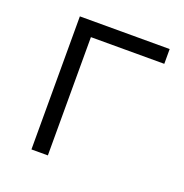

<svg xmlns="http://www.w3.org/2000/svg" viewBox="-95 -573 633 659"><g transform="rotate(20 221.0 -243.0)"><path d="M88 -486H416V-432H148V0H88Z"/></g></svg>

Font: Space Grotesk Light
Style: Regular
Weight: 300
Designer: Florian Karsten
Foundry: Florian Karsten
Version: Version 2.000